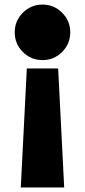

<svg xmlns="http://www.w3.org/2000/svg" viewBox="-20 -579 370 836"><path d="M259.5 237.3H70.5L96.8 -280.9H233.2ZM79.5 -352.7Q44.1 -388.2 44.1 -438.2Q44.1 -488.2 79.5 -523.6Q115 -559.1 165 -559.1Q215 -559.1 250.5 -523.6Q285.9 -488.2 285.9 -438.2Q285.9 -388.2 250.5 -352.7Q215 -317.3 165 -317.3Q115 -317.3 79.5 -352.7Z"/></svg>

Font: Spartan MB Black
Style: Regular
Weight: 900
Designer: Matt Bailey, Mirko Velimirovic
Foundry: Matt Bailey
Version: Version 1.005